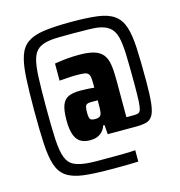

<svg xmlns="http://www.w3.org/2000/svg" viewBox="-116 -799 948 1011"><g transform="rotate(-15 357.5 -294.0)"><path d="M362 108Q272 108 214.5 100.5Q157 93 124 70Q91 47 76.5 3Q62 -41 58 -113.5Q54 -186 54 -294Q54 -401 58 -473Q62 -545 76.5 -589.5Q91 -634 124 -657Q157 -680 214.5 -688Q272 -696 362 -696Q450 -696 506.5 -688.5Q563 -681 595.5 -657.5Q628 -634 642.5 -590Q657 -546 660.5 -474Q664 -402 664 -294Q664 -217 659 -173Q654 -129 641.5 -108Q629 -87 607 -81Q585 -75 550 -75H396L392 -126H385Q378 -106 365.5 -93Q353 -80 336.5 -74Q320 -68 300 -68Q266 -68 245 -82Q224 -96 214.5 -126Q205 -156 205 -201Q205 -257 216.5 -285.5Q228 -314 252.5 -324Q277 -334 315 -334Q324 -334 335.5 -333.5Q347 -333 360.5 -332.5Q374 -332 391 -330V-351Q391 -373 389 -386.5Q387 -400 380 -407Q373 -414 358.5 -416Q344 -418 318 -418Q312 -418 302.5 -418Q293 -418 281 -417Q269 -416 254.5 -415Q240 -414 224 -413V-506Q257 -512 290.5 -515Q324 -518 357 -518Q408 -518 439 -508.5Q470 -499 486.5 -478.5Q503 -458 508.5 -424Q514 -390 514 -341V-136H554Q569 -136 578.5 -139Q588 -142 592.5 -156.5Q597 -171 598.5 -203Q600 -235 600 -294Q600 -390 598 -452.5Q596 -515 586.5 -551.5Q577 -588 553.5 -606.5Q530 -625 489 -631Q474 -633 442 -634Q410 -635 359 -635Q314 -635 283.5 -634.5Q253 -634 237 -632Q193 -627 169 -610Q145 -593 134.5 -556.5Q124 -520 121.5 -456Q119 -392 119 -294Q119 -187 122.5 -121Q126 -55 139.5 -20Q153 15 183.5 29Q214 43 269 46Q280 47 302.5 47Q325 47 359 47Q388 47 412 47Q436 47 455 46.5Q474 46 489 45.5Q504 45 514 44V106Q507 106 494 106.5Q481 107 462 107.5Q443 108 418 108Q393 108 362 108ZM353 -169Q371 -169 379 -175.5Q387 -182 389 -197Q391 -212 391 -236V-261H353Q339 -261 332 -257Q325 -253 322.5 -242.5Q320 -232 320 -212Q320 -196 322.5 -186Q325 -176 332 -172.5Q339 -169 353 -169Z"/></g></svg>

Font: Saira Condensed ExtraBold
Style: Regular
Weight: 800
Width: 3
Designer: Hector Gatti with collaboration of the Omnibus-Type team
Foundry: Omnibus-Type
Version: Version 1.101